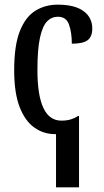

<svg xmlns="http://www.w3.org/2000/svg" viewBox="-20 -567 447 826"><path d="M221 239V10H216Q168 10 128 -18Q88 -46 64.5 -106.5Q41 -167 41 -265Q41 -372 65.5 -433.5Q90 -495 132.5 -521Q175 -547 228 -547Q301 -547 339 -519.5Q377 -492 377 -444Q377 -410 357.5 -394.5Q338 -379 289 -379Q289 -427 277 -461Q265 -495 229 -495Q202 -495 182.5 -475Q163 -455 152 -405Q141 -355 141 -266Q141 -48 244 -48Q269 -48 286.5 -54Q304 -60 316 -68H320V239Z"/></svg>

Font: Noto Serif ExtraCondensed Medium
Style: Regular
Weight: 500
Width: 2
Designer: Monotype Design Team
Foundry: Monotype Imaging Inc.
Version: Version 2.015